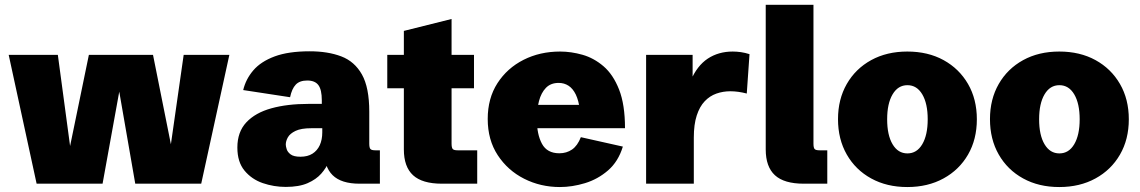

<svg xmlns="http://www.w3.org/2000/svg" viewBox="-20 -752 4668 786"><path d="M129.9 0 15.6 -527.3H216.8L271 -124H260.7L343.8 -527.3H606.4L687 -124.5H674.3L731.9 -527.3H918.9L803.7 0H533.7L451.7 -471.7H485.4L399.9 0Z M1149.9 13.2Q1101.1 13.2 1055.7 -2.4Q1010.3 -18.1 981 -53.5Q951.7 -88.9 951.7 -147.9Q951.7 -211.9 988.5 -251.2Q1025.4 -290.5 1090.8 -308.6Q1156.2 -326.7 1242.7 -326.7H1306.2L1297.4 -309.6V-341.3Q1297.4 -384.8 1283.4 -403.6Q1269.5 -422.4 1237.8 -422.4Q1206.5 -422.4 1190.7 -405.5Q1174.8 -388.7 1167.5 -354L975.6 -383.3Q986.3 -428.2 1017.1 -464.1Q1047.9 -500 1104.2 -521Q1160.6 -542 1248 -542Q1322.3 -542 1377 -521.2Q1431.6 -500.5 1461.7 -447Q1491.7 -393.6 1491.7 -294.9V-164.1Q1491.7 -147.5 1496.3 -142.1Q1501 -136.7 1516.1 -136.7H1535.2V0H1452.1Q1377 0 1341.6 -34.9Q1306.2 -69.8 1306.2 -140.1V-155.3L1342.3 -138.2Q1336.9 -116.7 1326.4 -90.8Q1315.9 -64.9 1295.2 -41.3Q1274.4 -17.6 1239.3 -2.2Q1204.1 13.2 1149.9 13.2ZM1210 -110.4Q1239.3 -110.4 1259 -122.8Q1278.8 -135.3 1289.1 -157.7Q1299.3 -180.2 1299.3 -210V-227.1H1254.4Q1212.4 -227.1 1189.7 -216.1Q1167 -205.1 1158.4 -189.7Q1149.9 -174.3 1149.9 -160.2Q1149.9 -153.3 1153.6 -141.4Q1157.2 -129.4 1169.9 -119.9Q1182.6 -110.4 1210 -110.4Z M1789.1 0Q1708.5 0 1670.9 -34.7Q1633.3 -69.3 1633.3 -140.1V-390.6H1565.4V-527.3H1633.3V-625.5L1828.6 -674.3V-527.3H1920.4V-390.6H1828.6V-164.1Q1828.6 -147.5 1833.3 -142.1Q1837.9 -136.7 1853 -136.7H1933.6V0Z M2272 13.7Q2192.9 13.7 2125.7 -20.3Q2058.6 -54.2 2017.6 -116.7Q1976.6 -179.2 1976.6 -265.1Q1976.6 -349.6 2016.4 -411.4Q2056.2 -473.1 2123.3 -507.1Q2190.4 -541 2272.9 -541Q2317.9 -541 2364.5 -527.8Q2411.1 -514.6 2450.7 -480.7Q2490.2 -446.8 2514.4 -385.3Q2538.6 -323.7 2538.6 -227.1H2102.1V-322.8H2363.3L2354 -300.8Q2349.1 -340.3 2337.2 -365Q2325.2 -389.6 2307.4 -401.1Q2289.6 -412.6 2267.1 -412.6Q2234.4 -412.6 2214.8 -392.3Q2195.3 -372.1 2186.5 -338.4Q2177.7 -304.7 2177.7 -264.2Q2177.7 -202.1 2198.7 -163.3Q2219.7 -124.5 2270 -124.5Q2299.3 -124.5 2321.8 -139.9Q2344.2 -155.3 2357.9 -190.4L2529.8 -151.9Q2511.2 -90.8 2469.2 -54.4Q2427.2 -18.1 2374.8 -2.2Q2322.3 13.7 2272 13.7Z M2625 0V-527.3H2815.4V-403.3L2807.1 -420.9Q2833.5 -482.9 2877.4 -512Q2921.4 -541 2979.5 -541Q2995.6 -541 3012.9 -538.6Q3030.3 -536.1 3048.3 -530.3L3037.1 -369.1Q3001.5 -378.4 2969.7 -378.4Q2939.9 -378.4 2912.8 -368.9Q2885.7 -359.4 2865 -337.6Q2844.2 -315.9 2832.3 -279.3Q2820.3 -242.7 2820.3 -189V0Z M3270.5 0Q3189.9 0 3152.3 -34.7Q3114.7 -69.3 3114.7 -140.1V-732.4H3310.1V-164.1Q3310.1 -147.5 3314.7 -142.1Q3319.3 -136.7 3334.5 -136.7H3366.7V0Z M3694.3 13.7Q3610.4 13.7 3546.4 -21.5Q3482.4 -56.6 3446.5 -119.4Q3410.6 -182.1 3410.6 -264.2Q3410.6 -345.7 3446.5 -408.2Q3482.4 -470.7 3546.4 -505.9Q3610.4 -541 3694.3 -541Q3778.8 -541 3842.8 -505.9Q3906.7 -470.7 3942.9 -408.2Q3979 -345.7 3979 -263.7Q3979 -181.6 3942.9 -119.1Q3906.7 -56.6 3842.5 -21.5Q3778.3 13.7 3694.3 13.7ZM3694.8 -124Q3733.4 -124 3755.6 -161.6Q3777.8 -199.2 3777.8 -263.7Q3777.8 -328.1 3755.6 -365.7Q3733.4 -403.3 3694.8 -403.3Q3656.2 -403.3 3634 -365.7Q3611.8 -328.1 3611.8 -263.7Q3611.8 -198.7 3634 -161.4Q3656.2 -124 3694.8 -124Z M4316.4 13.7Q4232.4 13.7 4168.5 -21.5Q4104.5 -56.6 4068.6 -119.4Q4032.7 -182.1 4032.7 -264.2Q4032.7 -345.7 4068.6 -408.2Q4104.5 -470.7 4168.5 -505.9Q4232.4 -541 4316.4 -541Q4400.9 -541 4464.8 -505.9Q4528.8 -470.7 4564.9 -408.2Q4601.1 -345.7 4601.1 -263.7Q4601.1 -181.6 4564.9 -119.1Q4528.8 -56.6 4464.6 -21.5Q4400.4 13.7 4316.4 13.7ZM4316.9 -124Q4355.5 -124 4377.7 -161.6Q4399.9 -199.2 4399.9 -263.7Q4399.9 -328.1 4377.7 -365.7Q4355.5 -403.3 4316.9 -403.3Q4278.3 -403.3 4256.1 -365.7Q4233.9 -328.1 4233.9 -263.7Q4233.9 -198.7 4256.1 -161.4Q4278.3 -124 4316.9 -124Z"/></svg>

Font: Schibsted Grotesk Black
Style: Regular
Weight: 900
Designer: Bakken & Baeck AS, Henrik Kongsvoll
Foundry: Schibsted ASA
Version: Version 1.100;gftools[0.9.25]